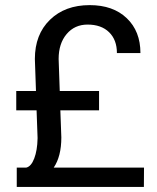

<svg xmlns="http://www.w3.org/2000/svg" viewBox="-20 -741 621 761"><path d="M219.2 -303.7 223.1 -196.3Q223.1 -121.1 192.9 -76.7H550.8L550.3 0H46.4V-76.7H84Q103.5 -81.1 115.7 -113Q127.9 -145 128.9 -191.9V-195.8L125 -303.7H44.4V-380.4H122.6L118.2 -507.3Q118.2 -604.5 178 -662.6Q237.8 -720.7 335.4 -720.7Q428.2 -720.7 482.4 -668.9Q536.6 -617.2 536.6 -530.8H443.4Q443.4 -583 412.4 -613.3Q381.3 -643.6 327.1 -643.6Q275.9 -643.6 244.1 -606Q212.4 -568.4 212.4 -507.3L216.8 -380.4H372.6V-303.7Z"/></svg>

Font: Roboto
Style: Regular
Weight: 400
Designer: Google
Version: Version 2.001047; 2015